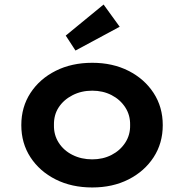

<svg xmlns="http://www.w3.org/2000/svg" viewBox="-20 -817 812 847"><path d="M387 10Q296 10 225.5 -25.5Q155 -61 114.5 -123Q74 -185 74 -265Q74 -345 114.5 -407Q155 -469 225.5 -504.5Q296 -540 387 -540Q477 -540 547 -504.5Q617 -469 657.5 -407Q698 -345 698 -265Q698 -185 657.5 -123Q617 -61 547 -25.5Q477 10 387 10ZM387 -114Q434 -114 472 -133.5Q510 -153 532.5 -187.5Q555 -222 554 -265Q555 -309 532.5 -343.5Q510 -378 472 -397.5Q434 -417 387 -417Q339 -417 300 -397Q261 -377 239 -343.5Q217 -310 218 -265Q217 -222 239 -187.5Q261 -153 300 -133.5Q339 -114 387 -114ZM313 -594 270 -660 437 -797 508 -699Z"/></svg>

Font: Lexend Exa SemiBold
Style: Regular
Weight: 600
Designer: Bonnie Shaver-Troup, Thomas Jockin
Foundry: Lexend
Version: Version 1.007